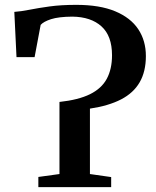

<svg xmlns="http://www.w3.org/2000/svg" viewBox="-20 -771 643 791"><path d="M138 0V-42L225 -54V-351Q303.5 -359.5 351 -383Q398.5 -406.5 420 -446.5Q441.5 -486.5 441.5 -543.5Q441.5 -623 398.2 -662.2Q355 -701.5 278 -702.5Q221 -702 190.2 -692Q159.5 -682 147.5 -668.5L122.5 -535.5H48L39 -722Q67 -724 102.2 -731Q137.5 -738 184.5 -744.5Q231.5 -751 294.5 -751Q391 -751 454.5 -724.5Q518 -698 549.5 -650.8Q581 -603.5 581 -540Q581 -476.5 555.5 -432.2Q530 -388 478.8 -361.5Q427.5 -335 350.5 -323.5V-54L438 -41.5V0Z"/></svg>

Font: Merriweather 60pt SemiBold
Style: Regular
Weight: 600
Version: Version 2.100